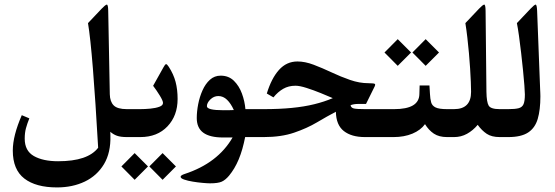

<svg xmlns="http://www.w3.org/2000/svg" viewBox="-20 -599 2426 839"><path d="M364.5 -498Q374.8 -437.1 386 -298.9Q397.1 -160.6 408.9 46.6Q386.5 75.9 342.9 90.8Q299.2 105.6 234 105.6Q168 105.6 128 82.9Q88 60.1 88 7Q88 -18.7 93.5 -38.9Q99 -59 108.2 -81.8L75.2 -95.7Q55.7 -51 45.8 -12.3Q35.9 26.4 35.9 59Q35.9 142.3 86.4 181.2Q136.8 220 229.2 220Q297 220 350.6 194.4Q404.1 168.7 434.4 118.3Q464.6 67.8 462.4 -6.6L462 -23.1Q474.9 -11.7 490.8 -5.9Q506.8 0 534.7 0H542.7Q550.1 0 551.9 -10.5Q553.7 -20.9 553.7 -41.8V-79.6Q553.7 -100.8 551.9 -111.5Q550.1 -122.1 542.7 -122.1H534.3Q493.2 -122.1 476.9 -138.4Q460.6 -154.7 459.8 -187L452.9 -551.5Q452.5 -580.5 446.1 -578.8Q439.7 -577.2 423.9 -560.7Z M539.1 -122.1Q527.3 -122.1 524.9 -111.7Q522.6 -101.2 522.6 -80.3V-41.4Q522.6 -20.9 524.9 -10.5Q527.3 0 539.1 0H593Q667.4 0 711.8 -46.8Q756.1 -93.5 756.1 -166.5Q756.1 -207.6 747.3 -241.1Q738.5 -274.7 717.6 -306.9Q709.9 -318.7 705.9 -318.7Q701.5 -318.7 694.2 -304.7L649.1 -224.1Q664.5 -203.9 678.4 -181.2Q692.3 -158.4 692.3 -149.2Q692.3 -138.2 676.2 -132.4Q660.1 -126.5 636.8 -124.3Q613.5 -122.1 592.2 -122.1ZM510.5 128.3 568.4 186.7 626.7 128.3 568.4 70ZM632.6 128.3 690.5 186.7 748.8 128.3 690.5 70Z M944.3 -268.4Q917.1 -268.4 897.3 -250.5Q877.5 -232.5 864.9 -204.1Q852.2 -175.7 846 -143.6Q839.8 -111.5 839.8 -83.2Q839.8 -40 868.4 -19.1Q897 1.8 955.3 1.8H996.3Q931.8 113.7 786.6 161.3Q769.3 166.9 769.3 173.5Q769.3 180.4 784.9 185.7Q800.5 191.1 822.5 194.7Q844.5 198.4 865.6 200.2Q886.7 202.1 897.7 202.1Q932.5 202.1 948.7 194.9Q964.8 187.8 980.9 168.7Q993 154 1003.7 136.2Q1014.3 118.4 1023.1 97.4Q1031.9 76.3 1038.9 51.9Q1045.8 27.5 1051.3 0H1097.2Q1104.5 0 1106.3 -10.5Q1108.2 -20.9 1108.2 -41.8V-79.6Q1108.2 -100.8 1106.3 -111.5Q1104.5 -122.1 1097.2 -122.1H1052.4Q1049.5 -156.6 1037.2 -190.1Q1024.9 -223.7 1002 -246.1Q979.1 -268.4 944.3 -268.4ZM884.1 -134.9Q884.1 -149.6 899.3 -164.5Q914.6 -179.3 934 -179.3Q955.3 -179.3 972.1 -163Q989 -146.7 1001.8 -118.1Q993 -117.7 981.8 -117.5Q970.7 -117.3 957.1 -117.3Q920.4 -117.3 902.3 -121.7Q884.1 -126.1 884.1 -134.9Z M1093.5 -122.1Q1081.8 -122.1 1079.4 -111.7Q1077 -101.2 1077 -80.3V-41.4Q1077 -20.9 1079.4 -10.5Q1081.8 0 1093.5 0H1132.4Q1209 0 1265.3 -19.3Q1321.6 -38.5 1365.4 -64.5Q1409.2 -90.6 1447.7 -110.7Q1448.8 -52.8 1482.4 -26.4Q1516 0 1575 0H1650.9Q1661.9 0 1661.9 -41.8V-79.6Q1661.9 -100.8 1660.1 -111.5Q1658.2 -122.1 1650.9 -122.1H1575Q1539.1 -122.1 1526.4 -125Q1513.8 -128 1511.9 -139.3Q1525.9 -144.8 1544.9 -144.8H1579.4L1617.5 -221.9Q1620.8 -228.5 1618.3 -231.9Q1615.7 -235.4 1590.4 -235.4Q1550.8 -235.4 1509.7 -249.7Q1468.6 -264 1428.5 -282.9Q1388.3 -301.8 1350.6 -316.1Q1312.8 -330.4 1279.8 -330.4Q1232.1 -330.4 1199.1 -293.5Q1166.1 -256.7 1145.9 -190.3L1174.9 -173.5Q1194 -197.3 1217.5 -210.9Q1240.9 -224.4 1271.4 -224.4Q1289.3 -224.4 1319.8 -214.7Q1350.2 -205 1381.7 -192.2Q1413.3 -179.3 1434.2 -170.2Q1397.5 -154.4 1353.3 -143.6Q1309.1 -132.7 1254.7 -127.4Q1200.2 -122.1 1132.4 -122.1Z M1647.2 -122.1Q1635.5 -122.1 1633.1 -111.7Q1630.7 -101.2 1630.7 -80.3V-41.4Q1630.7 -20.9 1633.1 -10.5Q1635.5 0 1647.2 0H1699.7Q1746.2 0 1782.2 -15Q1818.1 -30.1 1837.2 -56.5Q1853.3 -30.1 1875.9 -15Q1898.4 0 1933.6 0H1941.7Q1949 0 1950.9 -10.5Q1952.7 -20.9 1952.7 -41.8V-79.6Q1952.7 -100.8 1950.9 -111.5Q1949 -122.1 1941.7 -122.1H1933.3Q1898.4 -122.1 1883.2 -129.6Q1868 -137.1 1864 -152Q1859.9 -166.9 1858.8 -188.9L1856.6 -225.5H1813.7L1812.6 -187.4Q1811.9 -154.7 1784.4 -138.4Q1756.9 -122.1 1702.2 -122.1ZM1660.1 -369.6 1718 -311.3 1776.3 -369.6 1718 -427.9ZM1782.2 -369.6 1840.1 -311.3 1898.4 -369.6 1840.1 -427.9Z M1938 -122.1Q1926.3 -122.1 1923.9 -111.7Q1921.5 -101.2 1921.5 -80.3V-41.4Q1921.5 -20.9 1923.9 -10.5Q1926.3 0 1938 0H1964.1Q1994.9 0 2020.7 -14.3Q2046.6 -28.6 2067.5 -53.5Q2085.4 -28.6 2106.9 -14.3Q2128.3 0 2163.9 0H2179Q2186.3 0 2188.1 -10.5Q2190 -20.9 2190 -41.8V-79.6Q2190 -100.8 2188.1 -111.5Q2186.3 -122.1 2179 -122.1H2163.5Q2124.7 -122.1 2115.5 -137.3Q2106.3 -152.5 2105.6 -198L2101.9 -551.5Q2101.6 -580.5 2095.2 -578.8Q2088.7 -577.2 2073 -560.7L2013.6 -498Q2018.3 -468.6 2022.2 -434.9Q2026 -401.2 2029.2 -366.5Q2032.3 -331.9 2034.3 -299.8Q2036.3 -267.7 2037.4 -241.1Q2038.5 -214.5 2038.5 -197.7Q2038.5 -122.1 1964.1 -122.1Z M2175.3 -122.1Q2163.5 -122.1 2161.2 -111.7Q2158.8 -101.2 2158.8 -80.3V-41.4Q2158.8 -20.9 2161.2 -10.5Q2163.5 0 2175.3 0H2201.3Q2257.1 0 2287.5 -19.8Q2317.9 -39.6 2329.7 -79.2Q2341.4 -118.8 2341.4 -178.2Q2341.4 -185.6 2341 -193.1Q2340.7 -200.6 2340.3 -208.7L2327.1 -551.5Q2326 -580.5 2319.9 -578.8Q2313.9 -577.2 2298.1 -560.7L2238.7 -498Q2243.1 -476.3 2247.9 -441.9Q2252.7 -407.4 2257.2 -368.2Q2261.8 -328.9 2265.5 -291.7Q2269.2 -254.5 2271.4 -226.3Q2273.6 -198 2273.6 -186.3Q2273.6 -157.3 2267.7 -143.7Q2261.8 -130.2 2246.2 -126.1Q2230.7 -122.1 2201.3 -122.1Z"/></svg>

Font: Parastoo
Style: Regular
Weight: 400
Foundry: Saber Rastikerdar (saber.rastikerdar@gmail.com)
Version: Version 3.000